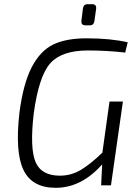

<svg xmlns="http://www.w3.org/2000/svg" viewBox="-20 -885 662 917"><path d="M409 -764H388Q366 -764 369 -787L376 -844Q379 -865 398 -865H420Q442 -865 439 -842L431 -785Q428 -764 409 -764ZM590 -683 578 -634Q489 -644 400 -644Q274 -644 219.5 -582Q165 -520 141 -342Q122 -178 149.5 -112Q177 -46 266 -46Q320 -46 366 -73.5Q412 -101 469 -156L503 -400H567L510 0H463L468 -100Q369 12 246 12Q133 12 92 -73.5Q51 -159 73 -348Q91 -486 131.5 -564Q172 -642 233.5 -672Q295 -702 393 -702Q507 -702 590 -683Z"/></svg>

Font: Exo 2.0 Light
Style: Italic
Weight: 300
Italic angle: -8°
Designer: Natanael Gama
Version: Version 1.001;PS 001.001;hotconv 1.0.70;makeotf.lib2.5.58329